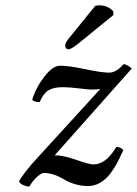

<svg xmlns="http://www.w3.org/2000/svg" viewBox="-20 -684 511 716"><path d="M50.8 -6.8Q53.7 -16.1 75.9 -44.4Q98.1 -72.8 116.2 -91.8L354 -352.1Q342.8 -350.1 320.8 -350.1Q308.6 -350.1 273.4 -354.5Q238.3 -358.9 213.9 -358.9Q179.7 -358.9 160.6 -347.2Q141.6 -335.4 127.9 -303.2Q107.9 -303.2 100.1 -312Q114.3 -358.4 145.8 -398.7Q177.2 -439 204.1 -439Q236.3 -439 297.9 -426Q359.4 -413.1 387.2 -413.1Q413.1 -413.1 440.9 -444.8Q448.2 -444.3 458.3 -438.5Q468.3 -432.6 471.2 -428.2L184.1 -105Q215.8 -105 264.4 -87.9Q313 -70.8 328.1 -70.8Q349.6 -70.8 370.4 -85Q391.1 -99.1 414.1 -136.2Q429.7 -136.2 439.9 -124Q406.2 -47.9 375.5 -19Q344.7 9.8 308.1 9.8Q262.2 9.8 220.2 -14.2Q178.7 -39.1 144 -39.1Q135.3 -39.1 119.6 -25.9Q104 -12.7 88.9 12.2Q60.1 8.3 50.8 -6.8ZM335 -662.1Q340.8 -664.1 350.1 -664.1Q382.8 -664.1 402.8 -641.1V-627.9L269 -519Q244.6 -500 234.9 -500Q230 -500 226.6 -503.9Q223.1 -507.8 223.1 -512.2Q223.1 -523.9 232.9 -536.1Z"/></svg>

Font: Common Serif News
Style: Italic
Weight: 450
Italic angle: -12°
Designer: Philipp H. Poll, Khaled Hosny
Foundry: Stefan Peev, Context Ltd.
Version: Version 1.026